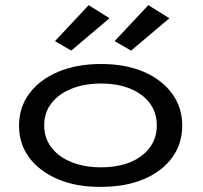

<svg xmlns="http://www.w3.org/2000/svg" viewBox="-20 -719 790 747"><path d="M373 8Q278 9 206 -21.5Q134 -52 94 -105.5Q54 -159 54 -230Q54 -301 94 -355Q134 -409 206 -439.5Q278 -470 373 -470Q469 -470 539.5 -439.5Q610 -409 649.5 -355Q689 -301 689 -230Q689 -159 649.5 -105.5Q610 -52 539.5 -22Q469 8 373 8ZM373 -68Q437 -68 485.5 -87.5Q534 -107 562 -144Q590 -181 590 -231Q590 -282 562 -318.5Q534 -355 485.5 -374.5Q437 -394 373 -394Q310 -394 260 -374.5Q210 -355 181 -318.5Q152 -282 152 -231Q152 -181 181 -144Q210 -107 260 -87.5Q310 -68 373 -68ZM490 -522 426 -559 557 -699 639 -648ZM257 -522 194 -559 325 -699 406 -648Z"/></svg>

Font: Inconsolata ExtraExpanded Medium
Style: Regular
Weight: 500
Width: 8
Monospace: yes
Designer: Raph Levien, Cyreal, Brenton Simpson
Foundry: Raph Levien, Cyreal, Google
Version: Version 3.001; ttfautohint (v1.8.2.53-6de2)